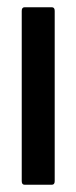

<svg xmlns="http://www.w3.org/2000/svg" viewBox="-20 -510 211 530"><path d="M48 0Q40 0 40 -10V-480Q40 -490 48 -490H123Q131 -490 131 -480V-10Q131 0 123 0Z"/></svg>

Font: Sofia Sans Extra Condensed SemiBold
Style: Regular
Weight: 600
Designer: Botio Nikoltchev, Ani Petrova
Foundry: lettersoup
Version: Version 4.101